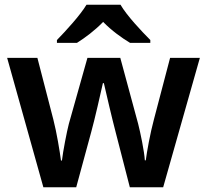

<svg xmlns="http://www.w3.org/2000/svg" viewBox="-20 -786 870 806"><path d="M486 -766H343C316 -721 256 -656 219 -618V-606H303C338 -628 378 -658 413 -694C448 -658 491 -627 526 -606H611V-618C574 -655 512 -721 486 -766ZM465 -233 525 0H665L819 -543H694L626 -284C611 -229 596 -146 592 -113H588C586 -150 569 -231 560 -266L485 -543H347L269 -266C261 -236 244 -148 240 -112H236C231 -150 218 -230 204 -284L137 -543H10L162 0H300L363 -232C377 -282 404 -401 412 -437H416C424 -401 452 -282 465 -233Z"/></svg>

Font: Noto Sans Vithkuqi SemiBold
Style: Regular
Weight: 600
Version: Version 1.001